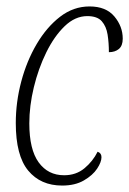

<svg xmlns="http://www.w3.org/2000/svg" viewBox="-20 -566 401 596"><path d="M173 10Q106 10 67.5 -36.5Q29 -83 29 -184Q29 -249 46 -313Q63 -377 94 -429.5Q125 -482 166.5 -514Q208 -546 258 -546Q309 -546 335 -515Q361 -484 361 -446Q361 -424 349 -414Q337 -404 318 -404Q318 -433 314 -458.5Q310 -484 296 -500Q282 -516 251 -516Q213 -516 180.5 -484.5Q148 -453 123.5 -403Q99 -353 85 -295Q71 -237 71 -183Q71 -102 100 -62Q129 -22 179 -22Q216 -22 242 -43.5Q268 -65 283 -95Q295 -91 295 -78Q295 -63 281.5 -42.5Q268 -22 240.5 -6Q213 10 173 10Z"/></svg>

Font: Noto Serif ExtraCondensed ExtraLight
Style: Italic
Weight: 200
Width: 2
Italic angle: -12°
Designer: Monotype Design Team
Foundry: Monotype Imaging Inc.
Version: Version 2.014; ttfautohint (v1.8.4.7-5d5b)